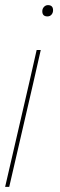

<svg xmlns="http://www.w3.org/2000/svg" viewBox="-51 -525 234 749"><path d="M108 -330 78 -198 -15 204H-31L62 -198L92 -330ZM136 -505Q156 -505 156 -485Q156 -475 150 -468Q144 -461 134 -461Q114 -461 114 -481Q114 -491 120.5 -498Q127 -505 136 -505Z"/></svg>

Font: Prodigy Sans Thin
Style: Italic
Weight: 100
Italic angle: -13°
Designer: Wei Huang
Foundry: Wei Huang
Version: Version 1.003; ttfautohint (v1.8.3)